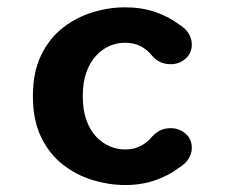

<svg xmlns="http://www.w3.org/2000/svg" viewBox="-20 -508 659 537"><path d="M330 9.5Q285 9.5 239.5 -4.2Q194 -18 156 -47.5Q118 -77 95 -124.5Q72 -172 72 -239Q72 -306 95 -353.5Q118 -401 156 -430.5Q194 -460 239.5 -473.8Q285 -487.5 330 -487.5Q376 -487.5 414 -474.5Q452 -461.5 479.5 -440.5Q499 -429 507.8 -414Q516.5 -399 516.5 -384Q516.5 -359.5 499 -344Q481.5 -328.5 458 -328.5Q440 -328.5 427.5 -334.8Q415 -341 405.5 -352Q392.5 -368.5 373.8 -378.5Q355 -388.5 329.5 -388.5Q307.5 -388.5 286.5 -379.5Q265.5 -370.5 248.5 -352Q231.5 -333.5 221.5 -305.5Q211.5 -277.5 211.5 -239Q211.5 -200.5 221.5 -172.5Q231.5 -144.5 248.5 -126.2Q265.5 -108 286.5 -99Q307.5 -90 329.5 -90Q355 -90 373.8 -100Q392.5 -110 405.5 -126Q415.5 -137 427.8 -143.2Q440 -149.5 458 -149.5Q481.5 -149.5 499 -134.2Q516.5 -119 516.5 -94Q516.5 -79 507.5 -64.2Q498.5 -49.5 479.5 -38Q452 -17 414 -3.8Q376 9.5 330 9.5Z"/></svg>

Font: Sono Monospace SemiBold
Style: Regular
Weight: 600
Designer: Tyler Finck
Foundry: Tyler Finck
Version: Version 2.112